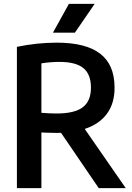

<svg xmlns="http://www.w3.org/2000/svg" viewBox="-20 -968 679 988"><path d="M488 0 294 -284.5Q287 -284 272 -284Q255 -284 237 -284.8Q219 -285.5 211 -285.5Q199 -286.5 193 -286.5V0H67V-727Q171 -748.5 272.5 -748.5Q422 -748.5 495.8 -691.5Q569.5 -634.5 569.5 -517.5Q570 -437 530.5 -383Q491 -329 416 -304.5L627 0ZM193 -387.5Q233.5 -384 272 -384Q363 -384 405.5 -415.8Q448 -447.5 448 -517Q448 -586 408.8 -617.8Q369.5 -649.5 286 -649.5Q240.5 -649.5 193 -642ZM252.5 -800 334.5 -948H467L365.5 -800Z"/></svg>

Font: Encode Sans Semi Condensed SmBd
Style: Regular
Weight: 600
Width: 4
Designer: Multiple Designers
Foundry: Impallari Type
Version: Version 2.000